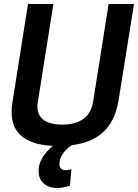

<svg xmlns="http://www.w3.org/2000/svg" viewBox="-20 -720 690 960"><path d="M271 10Q38 10 38 -161Q38 -173 39 -184Q40 -195 43 -214L120 -700H247L169 -209Q160 -155 191.5 -126Q223 -97 290 -97Q428 -97 446 -214L523 -700H650L573 -219Q554 -102 480 -46Q406 10 271 10ZM274 -14 348 0Q312 22 294.5 48Q277 74 277 99Q277 131 310 131Q324 131 337 126L330 208Q316 213 300.5 216.5Q285 220 268 220Q223 220 198 197Q173 174 173 136Q173 94 200 56.5Q227 19 274 -14Z"/></svg>

Font: Georama SemiBold
Style: Italic
Weight: 600
Italic angle: -9°
Designer: Jean-Baptiste Levee
Foundry: Production Type
Version: Version 1.000